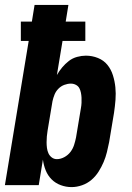

<svg xmlns="http://www.w3.org/2000/svg" viewBox="-20 -755 540 783"><path d="M272 8Q249 8 227.5 0Q206 -8 190.5 -23.5Q175 -39 166.5 -60Q158 -81 155 -104L138 0H0L97 -588H65V-667H110L121 -735H259L248 -667H328V-588H235L212 -449Q221 -465 233.5 -480Q246 -495 261 -506.5Q276 -518 294.5 -523Q313 -528 330 -528Q356 -528 379.5 -518.5Q403 -509 418 -490.5Q433 -472 440.5 -448Q448 -424 450.5 -399Q453 -374 451 -348Q449 -322 445 -295L425 -175Q421 -155 416 -134.5Q411 -114 402.5 -94Q394 -74 382 -55Q370 -36 353 -21.5Q336 -7 314.5 0.5Q293 8 272 8ZM212 -106Q227 -106 242 -114Q257 -122 267 -135Q277 -148 282 -163.5Q287 -179 290 -194L310 -314Q312 -325 312.5 -335.5Q313 -346 312.5 -356.5Q312 -367 310 -377Q308 -387 303.5 -395.5Q299 -404 289.5 -409Q280 -414 269 -414Q256 -414 242.5 -409Q229 -404 218.5 -393.5Q208 -383 202.5 -369.5Q197 -356 194 -342L174 -222Q172 -210 171 -198.5Q170 -187 170 -175Q170 -163 171.5 -151.5Q173 -140 177.5 -130Q182 -120 191 -113Q200 -106 212 -106Z"/></svg>

Font: Iosevka Heavy
Style: Italic
Weight: 900
Italic angle: -9°
Monospace: yes
Designer: Belleve Invis
Foundry: Belleve Invis
Version: Version 32.5.0; ttfautohint (v1.8.4)